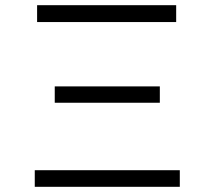

<svg xmlns="http://www.w3.org/2000/svg" viewBox="-20 -720 828 740"><path d="M596 -324V-387H191V-324ZM673 0V-64H114V0ZM659 -635V-700H123V-635Z"/></svg>

Font: Montserrat Z
Style: Regular
Weight: 400
Designer: Julieta Ulanovsky
Foundry: Julieta Ulanovsky
Version: Version 8.000